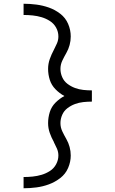

<svg xmlns="http://www.w3.org/2000/svg" viewBox="-20 -853 616 1026"><path d="M106 153Q140 153 174.5 148.5Q209 144 241.5 132Q274 120 302 98.5Q330 77 344 44.5Q358 12 358 -22Q358 -45 352 -67.5Q346 -90 334.5 -110Q323 -130 313 -151Q303 -172 303 -195Q303 -218 312.5 -239.5Q322 -261 340.5 -275Q359 -289 380.5 -297Q402 -305 425 -307.5Q448 -310 471 -310V-370Q448 -370 425 -372.5Q402 -375 380.5 -383Q359 -391 340.5 -405Q322 -419 312.5 -440.5Q303 -462 303 -485Q303 -508 313 -529Q323 -550 334.5 -570Q346 -590 352 -612.5Q358 -635 358 -658Q358 -693 344 -725.5Q330 -758 302 -779.5Q274 -801 241.5 -812.5Q209 -824 174.5 -828.5Q140 -833 106 -833V-773Q130 -773 154.5 -770.5Q179 -768 202.5 -761Q226 -754 247 -740.5Q268 -727 280 -705Q292 -683 292 -658Q292 -639 284.5 -621.5Q277 -604 268 -587Q255 -563 246 -537.5Q237 -512 237 -485Q237 -455 246 -426.5Q255 -398 276.5 -376Q298 -354 324 -340Q298 -326 276.5 -304.5Q255 -283 246 -254Q237 -225 237 -195Q237 -168 246 -142.5Q255 -117 268 -94V-93Q277 -76 284.5 -58.5Q292 -41 292 -22Q292 2 280 24.5Q268 47 247 60.5Q226 74 202.5 81Q179 88 154.5 90.5Q130 93 106 93Z"/></svg>

Font: Iosevka Sparkle Light
Style: Regular
Weight: 300
Designer: Belleve Invis
Foundry: Belleve Invis
Version: Version 4.5.0; ttfautohint (v1.8.3)